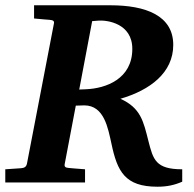

<svg xmlns="http://www.w3.org/2000/svg" viewBox="-33 -691 736 727"><path d="M657 -3V-50C556 -50 547 -87 529 -157C510 -232 500 -282 423 -317C536 -350 623 -416 623 -521C623 -632 519 -671 385 -671H96V-621C124 -618 154 -616 154 -616C167 -615 174 -612 171 -601L69 -71C66 -58 58 -55 46 -54C46 -54 16 -52 -13 -50V0H289V-50C259 -52 228 -55 228 -55C215 -56 210 -59 212 -70L254 -291C265 -291 278 -292 286 -292C362 -292 376 -205 389 -147C411 -42 440 16 563 16C599 16 627 10 657 -3ZM468 -506C468 -392 368 -356 292 -353C292 -353 275 -352 267 -352L316 -611L341 -613C372 -615 468 -603 468 -506Z"/></svg>

Font: Veleka
Style: Bold Italic
Weight: 700
Italic angle: -12°
Designer: Stefan Peev, Context Ltd, 2016; SIL International, 1997-2014.
Foundry: Stefan Peev, Context Ltd, 2016
Version: Version 5.000